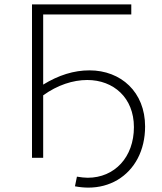

<svg xmlns="http://www.w3.org/2000/svg" viewBox="-20 -720 739 876"><path d="M126 0H177V-285C242 -332 313 -355 378 -355C498 -355 591 -274 591 -140C591 -3 503 91 380 91C366 91 350 89 331 86L322 130C343 134 364 136 383 136C432 136 477 124 516 101C595 54 642 -34 642 -143C642 -300 532 -399 388 -399C317 -399 247 -377 177 -334V-654H579V-700H126Z"/></svg>

Font: Montserrat Light
Style: Regular
Weight: 300
Designer: Julieta Ulanovsky
Foundry: Julieta Ulanovsky
Version: Version 7.200